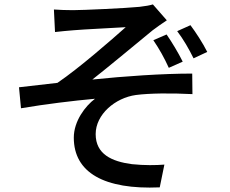

<svg xmlns="http://www.w3.org/2000/svg" viewBox="-20 -798 1040 869"><path d="M224 -755 229 -653C255 -656 286 -659 312 -661C354 -665 506 -672 549 -675C486 -619 340 -491 240 -423C189 -417 120 -409 66 -403L75 -308C187 -327 311 -342 410 -351C366 -318 314 -250 314 -175C314 -16 453 61 703 50L724 -53C687 -50 634 -49 577 -55C486 -67 413 -100 413 -191C413 -280 501 -355 595 -368C656 -376 754 -377 851 -372L850 -465C716 -465 542 -453 398 -438C473 -497 598 -601 671 -661C688 -674 718 -695 735 -706L672 -778C659 -774 638 -770 611 -767C552 -761 354 -752 311 -752C279 -752 252 -753 224 -755ZM734 -642 674 -616C702 -575 724 -535 744 -491L807 -519C786 -561 758 -607 734 -642ZM842 -684 782 -657C810 -620 835 -577 856 -534L918 -563C898 -603 866 -652 842 -684Z"/></svg>

Font: Noto Sans CJK TC Medium
Style: Regular
Weight: 500
Designer: Ryoko NISHIZUKA 西塚涼子 (kana, bopomofo & ideographs); Paul D. Hunt (Latin, Greek & Cyrillic); Sandoll Communications 산돌커뮤니
Foundry: Adobe
Version: Version 2.004;hotconv 1.0.118;makeotfexe 2.5.65603